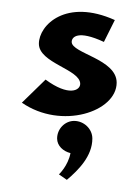

<svg xmlns="http://www.w3.org/2000/svg" viewBox="-20 -187 227 316"><path d="M55 -56 16 -18C81 27 172 -3 172 -51C172 -90 98 -99 98 -118C98 -126 108 -138 151 -118L169 -154C89 -190 44 -146 44 -115C44 -83 112 -73 112 -49C112 -38 93 -28 55 -56ZM102 12C87 12 74 25 74 41C74 53 84 62 96 65C92 86 77 100 77 100L90 109C109 93 132 70 132 41C132 25 118 12 102 12Z"/></svg>

Font: Hussar Tani
Style: Dwa
Weight: 700
Foundry: Cannot Into Space Fonts
Version: Version 0.92